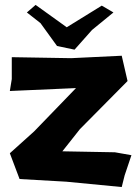

<svg xmlns="http://www.w3.org/2000/svg" viewBox="-20 -715 561 771"><path d="M27.3 -485.4V-397.5L19.5 -349.6L285.2 -361.3L117.2 -187.5L19.5 -99.6L58.6 3.9L246.1 14.6L468.8 36.1L480.5 -10.7L507.8 -91.8L441.4 -103.5L230.5 -107.4L300.8 -196.3L492.2 -389.6L468.8 -491.2L265.6 -481.4ZM87.9 -665 142.6 -622.1 209 -530.3 279.3 -515.6 349.6 -594.7 435.5 -665 388.7 -692.4 248 -605.5 123 -695.3Z"/></svg>

Font: MaokenAssortedSans-TC
Style: Regular
Weight: 500
Version: Version 0.83